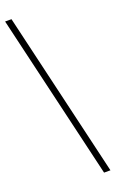

<svg xmlns="http://www.w3.org/2000/svg" viewBox="-169 -800 579 962"><g transform="rotate(-20 120.5 -319.5)"><path d="M207 121H241L34 -760H0Z"/></g></svg>

Font: Noto Serif Armenian Condensed ExtraLight
Style: Regular
Weight: 200
Width: 3
Designer: Monotype Design Team
Foundry: Monotype Imaging Inc.
Version: Version 2.008